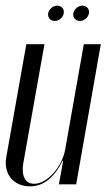

<svg xmlns="http://www.w3.org/2000/svg" viewBox="-31 -651 391 678"><path d="M139 -604C137 -589 147 -577 162 -577C177 -577 192 -589 194 -604C197 -619 186 -631 171 -631C156 -631 142 -619 139 -604ZM228 -604C225 -589 236 -577 251 -577C266 -577 281 -589 283 -604C286 -619 275 -631 260 -631C245 -631 231 -619 228 -604ZM190 -83H192L177 0H238L325 -495H265L199 -122C188 -61 135 -2 90 -2C59 -2 44 -28 51 -73L126 -495H62L-9 -95C-19 -36 17 7 75 7C122 7 160 -23 190 -83Z"/></svg>

Font: Moniqa Ita Display
Style: Italic
Weight: 400
Italic angle: -10°
Designer: Rajesh Rajput
Foundry: Rajesh Rajput
Version: Version 1.000